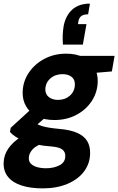

<svg xmlns="http://www.w3.org/2000/svg" viewBox="-50 -807 652 1059"><path d="M186 232Q119 232 70 216.5Q21 201 -5 169.5Q-31 138 -30 92Q-29 48 -4 12Q21 -24 65.5 -52Q110 -80 171 -99L206 -23Q153 -8 131 15.5Q109 39 109 64Q108 83 120 95.5Q132 108 154 114.5Q176 121 204 121Q247 121 278.5 104.5Q310 88 310 54Q311 33 295.5 19Q280 5 235 1Q190 -2 152.5 -10Q115 -18 86 -28.5Q57 -39 36.5 -52.5Q16 -66 5 -79L9 -102L139 -221L235 -189L80 -55L139 -132Q149 -125 160 -120Q171 -115 186 -110.5Q201 -106 223 -102.5Q245 -99 277 -96Q337 -91 375 -74.5Q413 -58 430.5 -29.5Q448 -1 447 39Q446 96 413 139.5Q380 183 321 207.5Q262 232 186 232ZM250 -145Q194 -145 154.5 -165Q115 -185 94.5 -219.5Q74 -254 75 -298Q76 -357 108.5 -405.5Q141 -454 195 -482.5Q249 -511 315 -511Q372 -511 411 -490.5Q450 -470 470 -435.5Q490 -401 489 -358Q488 -298 456 -249.5Q424 -201 370.5 -173Q317 -145 250 -145ZM270 -256Q309 -256 335.5 -279.5Q362 -303 363 -340Q364 -368 345 -383Q326 -398 295 -398Q255 -398 228 -374.5Q201 -351 200 -314Q200 -287 219.5 -271.5Q239 -256 270 -256ZM379 -397 374 -499H582L567 -413ZM446 -787 436 -728Q413 -728 400 -719.5Q387 -711 383 -692L380 -674H427L407 -561H297Q295 -592 296 -615Q297 -638 301 -663Q312 -721 348.5 -754Q385 -787 446 -787Z"/></svg>

Font: DM Sans 20pt Black
Style: Italic
Weight: 900
Italic angle: -10°
Version: Version 4.004;gftools[0.9.30]